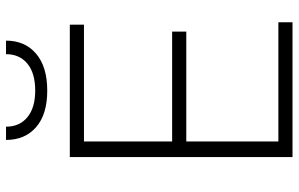

<svg xmlns="http://www.w3.org/2000/svg" viewBox="-197 -795 992 638"><g transform="rotate(-90 299.0 -476.0)"><path d="M317 -815Q238 -815 195.5 -852Q153 -889 153 -952H197Q197 -907 228.5 -881Q260 -855 317 -855Q375 -855 406.5 -881Q438 -907 438 -952H483Q483 -889 439.5 -852Q396 -815 317 -815ZM96 -740H536V-693H148V-400H513V-353H148V-47H544V0H96Z"/></g></svg>

Font: Encode Sans Normal
Style: ExtraLight
Weight: 200
Designer: Pablo Impallari, Andres Torresi
Foundry: Pablo Impallari, Andres Torresi
Version: Version 1.000; ttfautohint (v1.00) -l 8 -r 50 -G 200 -x 14 -